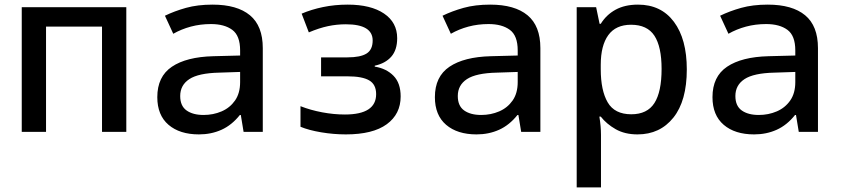

<svg xmlns="http://www.w3.org/2000/svg" viewBox="-20 -570 3640 830"><path d="M74 0V-539H526V0H421V-455H179V0Z M840 11Q757 11 708.5 -30.5Q660 -72 660 -150Q660 -239 723 -281.5Q786 -324 902 -327L1018 -330V-352Q1018 -416 984 -441Q950 -466 892 -466Q846 -466 805 -455Q764 -444 729 -424L693 -502Q734 -522 784 -536Q834 -550 899 -550Q1005 -550 1060.5 -504Q1116 -458 1116 -362V0H1033L1021 -73H1017Q982 -29 937.5 -9Q893 11 840 11ZM860 -73Q902 -73 938 -88.5Q974 -104 996 -135.5Q1018 -167 1018 -215V-259L928 -256Q838 -254 798.5 -228Q759 -202 759 -155Q759 -112 786.5 -92.5Q814 -73 860 -73Z M1475 11Q1422 11 1368.5 2Q1315 -7 1279 -22V-111Q1322 -94 1372.5 -84.5Q1423 -75 1471 -75Q1606 -75 1606 -163Q1606 -205 1576 -222.5Q1546 -240 1483 -240H1368V-322H1482Q1538 -322 1564.5 -338.5Q1591 -355 1591 -395Q1591 -465 1475 -465Q1436 -465 1398 -457Q1360 -449 1315 -430L1284 -511Q1326 -529 1376.5 -539.5Q1427 -550 1483 -550Q1583 -550 1640 -511.5Q1697 -473 1697 -405Q1697 -354 1671.5 -325Q1646 -296 1600 -286V-282Q1650 -274 1681 -242.5Q1712 -211 1712 -153Q1712 -77 1652 -33Q1592 11 1475 11Z M2040 11Q1957 11 1908.5 -30.5Q1860 -72 1860 -150Q1860 -239 1923 -281.5Q1986 -324 2102 -327L2218 -330V-352Q2218 -416 2184 -441Q2150 -466 2092 -466Q2046 -466 2005 -455Q1964 -444 1929 -424L1893 -502Q1934 -522 1984 -536Q2034 -550 2099 -550Q2205 -550 2260.5 -504Q2316 -458 2316 -362V0H2233L2221 -73H2217Q2182 -29 2137.5 -9Q2093 11 2040 11ZM2060 -73Q2102 -73 2138 -88.5Q2174 -104 2196 -135.5Q2218 -167 2218 -215V-259L2128 -256Q2038 -254 1998.5 -228Q1959 -202 1959 -155Q1959 -112 1986.5 -92.5Q2014 -73 2060 -73Z M2473 240V-539H2557L2572 -467H2577Q2601 -506 2641 -528Q2681 -550 2738 -550Q2838 -550 2893.5 -475.5Q2949 -401 2949 -270Q2949 -134 2891 -61.5Q2833 11 2736 11Q2681 11 2641.5 -11.5Q2602 -34 2577 -66H2571Q2578 -24 2578 13V240ZM2709 -76Q2778 -76 2809 -124.5Q2840 -173 2840 -272Q2840 -368 2809 -415.5Q2778 -463 2708 -463Q2642 -463 2609.5 -418Q2577 -373 2577 -290V-271Q2577 -179 2607 -127.5Q2637 -76 2709 -76Z M3240 11Q3157 11 3108.5 -30.5Q3060 -72 3060 -150Q3060 -239 3123 -281.5Q3186 -324 3302 -327L3418 -330V-352Q3418 -416 3384 -441Q3350 -466 3292 -466Q3246 -466 3205 -455Q3164 -444 3129 -424L3093 -502Q3134 -522 3184 -536Q3234 -550 3299 -550Q3405 -550 3460.5 -504Q3516 -458 3516 -362V0H3433L3421 -73H3417Q3382 -29 3337.5 -9Q3293 11 3240 11ZM3260 -73Q3302 -73 3338 -88.5Q3374 -104 3396 -135.5Q3418 -167 3418 -215V-259L3328 -256Q3238 -254 3198.5 -228Q3159 -202 3159 -155Q3159 -112 3186.5 -92.5Q3214 -73 3260 -73Z"/></svg>

Font: Noto Sans Mono Medium
Style: Regular
Weight: 500
Designer: Monotype Design Team
Foundry: Monotype Imaging Inc.
Version: Version 2.014